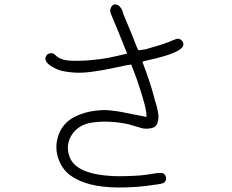

<svg xmlns="http://www.w3.org/2000/svg" viewBox="-20 -813 1040 862"><path d="M799.8 -626Q806.6 -615.2 800.8 -604.5Q794.9 -594.7 780.3 -585.9Q735.4 -561.5 636.7 -541Q624 -537.1 619.1 -536.1Q655.3 -440.4 671.9 -377Q671.9 -374 676.8 -358.4Q681.6 -342.8 683.6 -335.9Q685.5 -329.1 688.5 -314Q691.4 -298.8 691.4 -289.1Q691.4 -279.3 689 -268.1Q686.5 -256.8 680.7 -249Q670.9 -238.3 651.4 -236.3Q632.8 -233.4 616.2 -237.8Q599.6 -242.2 576.2 -249.5Q552.7 -256.8 544.9 -257.8Q455.1 -274.4 381.8 -260.7Q325.2 -248 298.8 -201.7Q272.5 -155.3 294.9 -102.5Q327.1 -31.2 484.4 -22.5Q542 -20.5 610.4 -25.4Q638.7 -28.3 668 -33.2Q706.1 -40 714.8 -33.2Q724.6 -26.4 725.6 -13.7Q726.6 -1 716.8 6.8Q710 12.7 666 17.6Q602.5 27.3 543 28.3Q395.5 33.2 316.4 -12.7Q266.6 -39.1 245.1 -92.3Q223.6 -145.5 240.7 -200.7Q257.8 -255.9 307.6 -284.2Q358.4 -312.5 422.9 -317.4Q449.2 -320.3 479.5 -316.9Q509.8 -313.5 531.2 -309.1Q552.7 -304.7 586.9 -297.9Q619.1 -292 637.7 -288.1Q636.7 -297.9 636.7 -308.6Q632.8 -338.9 608.4 -414.1Q597.7 -449.2 582 -490.2Q575.2 -506.8 569.3 -523.4Q554.7 -520.5 540 -518.6Q534.2 -517.6 523.4 -514.6Q479.5 -505.9 455.6 -501Q431.6 -496.1 392.1 -490.7Q352.5 -485.4 319.8 -486.8Q287.1 -488.3 256.8 -495.1Q247.1 -497.1 231.9 -503.9Q216.8 -510.7 203.1 -520.5Q188.5 -531.2 184.6 -543.9Q180.7 -555.7 193.4 -569.3Q201.2 -574.2 208.5 -574.2Q215.8 -574.2 220.7 -572.3Q224.6 -569.3 231.4 -563.5Q238.3 -556.6 240.2 -555.7H241.2Q257.8 -543.9 290 -541Q331.1 -538.1 381.8 -542.5Q432.6 -546.9 462.9 -552.7Q493.2 -558.6 550.8 -572.3Q514.6 -664.1 477.5 -752Q470.7 -768.6 480.5 -783.2Q490.2 -798.8 509.8 -790Q513.7 -788.1 518.1 -783.2Q522.5 -778.3 524.4 -774.9Q526.4 -771.5 530.3 -762.7Q533.2 -753.9 533.2 -751Q552.7 -704.1 573.2 -655.3Q584 -628.9 593.8 -602.5Q599.6 -589.8 602.5 -586.9L633.8 -591.8Q698.2 -609.4 736.3 -624Q739.3 -625 751.5 -630.4Q763.7 -635.7 770.5 -637.7Q777.3 -640.6 786.1 -637.7Q794.9 -634.8 799.8 -626Z"/></svg>

Font: irohamaru Light
Style: Regular
Weight: 200
Designer: [Source Han Sans]
Ryoko NISHIZUKA  (kana & ideographs); Paul D. Hunt (Latin, Greek & Cyrillic); Wenlong ZHANG  (bopomofo
Version: Version 1.01